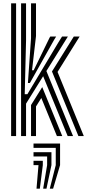

<svg xmlns="http://www.w3.org/2000/svg" viewBox="-20 -820 525 1157"><path d="M107 0V-800H137V-576.2L129 -252.2H145L331.5 -564L354 -600H389.2L259.5 -392L420.2 0H387.8L240 -360.8L137 -195.5V0ZM47 0V-800H77V0ZM148.2 -320 167 -589.8V-800H197V-603.2L173 -396.5H183L279 -593.5L283.2 -600H318.5L306.2 -580.2L160.2 -320ZM452.5 0 293.2 -389.2 424.8 -600H460L326.8 -386.5L485 0ZM167 0V-187L234.5 -295.2L355.2 0H323L229 -229.5L197 -178.5V0ZM280 317 316 175V71H182V45H342V175L300 317ZM240 317 264 175V123H182V97H290V175L260 317ZM200 317 212 175H182V149H238V175L220 317Z"/></svg>

Font: Big Shoulders Inline Text Black
Style: Regular
Weight: 900
Designer: Patric King
Foundry: XO Type Co
Version: Version 1.000